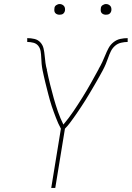

<svg xmlns="http://www.w3.org/2000/svg" viewBox="-20 -932 653 952"><path d="M234 0 282 -294Q275 -307 268.5 -321Q262 -335 257 -349Q252 -363 246.5 -377Q241 -391 236.5 -405.5Q232 -420 227.5 -435Q223 -450 219.5 -464.5Q216 -479 212 -494Q208 -509 204.5 -524Q201 -539 197.5 -554Q194 -569 191 -584Q188 -599 186.5 -614.5Q185 -630 184.5 -646Q184 -662 181.5 -677.5Q179 -693 170 -704.5Q161 -716 146 -720Q131 -724 115 -724V-743Q133 -743 150.5 -739Q168 -735 180 -722Q192 -709 196 -691.5Q200 -674 201.5 -656Q203 -638 205.5 -620Q208 -602 213 -585L212 -583L213 -582Q220 -547 228.5 -513Q237 -479 246.5 -445Q256 -411 267.5 -378Q279 -345 294 -315V-314Q321 -346 344 -380Q367 -414 388.5 -448.5Q410 -483 430 -518.5Q450 -554 469 -589V-590Q479 -607 487 -624Q495 -641 502 -658.5Q509 -676 518 -693Q527 -710 542.5 -722.5Q558 -735 576.5 -739Q595 -743 613 -743V-724Q597 -724 580 -720Q563 -716 550 -704.5Q537 -693 529.5 -677.5Q522 -662 516.5 -646Q511 -630 504.5 -614.5Q498 -599 490 -584Q482 -569 473.5 -554Q465 -539 456.5 -524Q448 -509 439 -494Q430 -479 421.5 -464.5Q413 -450 403.5 -435Q394 -420 384.5 -405.5Q375 -391 365.5 -377Q356 -363 346 -349Q336 -335 325.5 -321Q315 -307 302 -294L254 0ZM505 -859Q499 -859 493.5 -861Q488 -863 484 -867.5Q480 -872 479.5 -878.5Q479 -885 480 -891Q480 -896 482.5 -900Q485 -904 489 -906.5Q493 -909 497 -910.5Q501 -912 506 -912Q512 -912 517.5 -909.5Q523 -907 527 -902.5Q531 -898 532 -891.5Q533 -885 532 -879Q531 -874 528.5 -870Q526 -866 522.5 -863.5Q519 -861 514.5 -860Q510 -859 505 -859ZM275 -859Q269 -859 263.5 -861Q258 -863 254 -867.5Q250 -872 249.5 -878.5Q249 -885 250 -891Q250 -896 252.5 -900Q255 -904 259 -906.5Q263 -909 267 -910.5Q271 -912 276 -912Q282 -912 287.5 -909.5Q293 -907 297 -902.5Q301 -898 302 -891.5Q303 -885 302 -879Q301 -874 298.5 -870Q296 -866 292.5 -863.5Q289 -861 284.5 -860Q280 -859 275 -859Z"/></svg>

Font: Iosevka Aile Thin Oblique
Style: Regular
Weight: 100
Italic angle: -9°
Designer: Belleve Invis
Foundry: Belleve Invis
Version: Version 31.1.0; ttfautohint (v1.8.4)